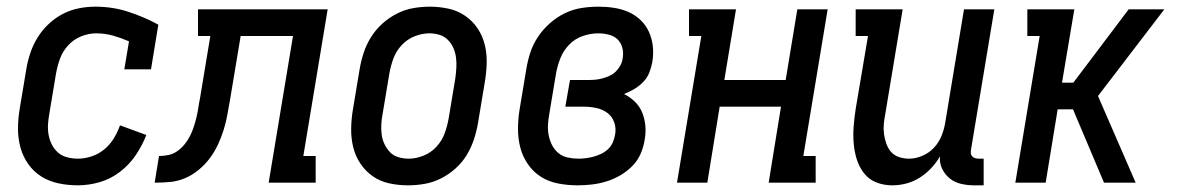

<svg xmlns="http://www.w3.org/2000/svg" viewBox="-20 -548 3540 576"><path d="M213 8Q184 8 155.5 2Q127 -4 104 -18.5Q81 -33 65 -55.5Q49 -78 41.5 -105Q34 -132 34 -161.5Q34 -191 39 -221L59 -341Q63 -365 71 -389Q79 -413 92.5 -435Q106 -457 125.5 -475.5Q145 -494 168 -506Q191 -518 216 -523Q241 -528 266 -528Q318 -528 365.5 -512.5Q413 -497 455 -474L433 -340H353L367 -424Q344 -434 319.5 -441Q295 -448 268 -448Q246 -448 223.5 -439Q201 -430 184.5 -412Q168 -394 160 -372Q152 -350 148 -327L128 -207Q125 -191 124 -174.5Q123 -158 126 -142.5Q129 -127 136 -113.5Q143 -100 154.5 -90Q166 -80 182 -76Q198 -72 214 -72Q234 -72 255 -79Q276 -86 293 -100Q310 -114 321.5 -133Q333 -152 340 -172L419 -143Q407 -112 387.5 -83Q368 -54 340 -32.5Q312 -11 279 -1.5Q246 8 213 8Z M444 0 457 -80Q471 -80 485.5 -83Q500 -86 512.5 -95Q525 -104 534.5 -116Q544 -128 550.5 -141Q557 -154 561.5 -168Q566 -182 569.5 -196.5Q573 -211 575 -225Q577 -239 580 -253L611 -440H574V-520H963L890 -80H927V0H786L859 -440H702L670 -248Q666 -226 662 -203.5Q658 -181 651 -158.5Q644 -136 634 -114.5Q624 -93 609.5 -73.5Q595 -54 575.5 -38Q556 -22 534 -13Q512 -4 489.5 -2Q467 0 444 0Z M1204 8Q1175 8 1147.5 2Q1120 -4 1098 -19.5Q1076 -35 1061 -57.5Q1046 -80 1039.5 -107Q1033 -134 1033.5 -163Q1034 -192 1039 -221L1059 -341Q1063 -365 1071 -389.5Q1079 -414 1093 -436.5Q1107 -459 1127 -477Q1147 -495 1170.5 -507Q1194 -519 1219 -523.5Q1244 -528 1269 -528Q1298 -528 1325.5 -522Q1353 -516 1375.5 -500.5Q1398 -485 1413 -462.5Q1428 -440 1434.5 -413Q1441 -386 1440 -357Q1439 -328 1434 -299L1414 -179Q1410 -155 1402 -130.5Q1394 -106 1380.5 -83.5Q1367 -61 1347 -43Q1327 -25 1303.5 -13Q1280 -1 1254.5 3.5Q1229 8 1204 8ZM1206 -72Q1228 -72 1250.5 -81Q1273 -90 1289.5 -108Q1306 -126 1314 -148Q1322 -170 1326 -193L1346 -313Q1348 -328 1349 -344Q1350 -360 1348 -375.5Q1346 -391 1340 -404.5Q1334 -418 1323.5 -428.5Q1313 -439 1298.5 -443.5Q1284 -448 1268 -448Q1246 -448 1223.5 -439Q1201 -430 1184.5 -412Q1168 -394 1160 -372Q1152 -350 1148 -327L1128 -207Q1125 -192 1124 -176Q1123 -160 1125 -144.5Q1127 -129 1133.5 -115.5Q1140 -102 1150 -91.5Q1160 -81 1175 -76.5Q1190 -72 1206 -72Z M1713 8Q1683 8 1654.5 2.5Q1626 -3 1603 -17.5Q1580 -32 1564 -55Q1548 -78 1541 -105Q1534 -132 1534 -161.5Q1534 -191 1539 -221L1559 -341Q1563 -366 1571 -390.5Q1579 -415 1594 -437.5Q1609 -460 1630 -478.5Q1651 -497 1675 -508.5Q1699 -520 1724.5 -524Q1750 -528 1775 -528Q1799 -528 1822 -524.5Q1845 -521 1865.5 -512Q1886 -503 1902 -487.5Q1918 -472 1927 -452Q1936 -432 1938.5 -409Q1941 -386 1937 -362Q1934 -346 1928 -330.5Q1922 -315 1910 -302.5Q1898 -290 1883 -281Q1868 -272 1852 -266Q1870 -257 1884.5 -243Q1899 -229 1906.5 -210.5Q1914 -192 1916 -171Q1918 -150 1914 -129Q1911 -108 1902 -87Q1893 -66 1876.5 -49.5Q1860 -33 1840 -21.5Q1820 -10 1798.5 -3.5Q1777 3 1755.5 5.5Q1734 8 1713 8ZM1715 -72Q1727 -72 1738 -73.5Q1749 -75 1760.5 -78Q1772 -81 1783.5 -86.5Q1795 -92 1804 -100.5Q1813 -109 1818 -120Q1823 -131 1825 -143Q1829 -162 1823 -180Q1817 -198 1802.5 -209Q1788 -220 1769 -224Q1750 -228 1731 -228H1676L1690 -308H1745Q1756 -308 1766.5 -309Q1777 -310 1788 -313Q1799 -316 1809.5 -321Q1820 -326 1828 -334Q1836 -342 1841.5 -352.5Q1847 -363 1848 -373Q1851 -389 1847 -404.5Q1843 -420 1832.5 -430Q1822 -440 1806.5 -444Q1791 -448 1775 -448Q1752 -448 1728.5 -440Q1705 -432 1687.5 -414Q1670 -396 1661 -373Q1652 -350 1648 -327L1628 -207Q1625 -191 1624 -174.5Q1623 -158 1626 -142.5Q1629 -127 1636 -113Q1643 -99 1655 -89Q1667 -79 1683 -75.5Q1699 -72 1715 -72Z M2011 0 2084 -440H2047V-520H2188L2153 -308H2337L2372 -520H2463L2390 -80H2427V0H2286L2323 -228H2139L2102 0Z M2657 8Q2631 8 2608.5 -1Q2586 -10 2571.5 -29Q2557 -48 2550 -71Q2543 -94 2541 -119Q2539 -144 2541 -169.5Q2543 -195 2547 -221L2584 -440H2547V-520H2688L2636 -207Q2633 -192 2631.5 -176.5Q2630 -161 2632 -146Q2634 -131 2639 -117Q2644 -103 2653 -92.5Q2662 -82 2676.5 -77Q2691 -72 2707 -72Q2727 -72 2747 -80.5Q2767 -89 2782 -105Q2797 -121 2805 -141.5Q2813 -162 2816 -182L2872 -520H2963L2893 -99Q2892 -93 2892.5 -88Q2893 -83 2896.5 -79Q2900 -75 2905.5 -73.5Q2911 -72 2916 -72H2931V8H2902Q2882 8 2863 3.5Q2844 -1 2829.5 -12.5Q2815 -24 2806.5 -41.5Q2798 -59 2800 -79Q2789 -60 2773.5 -43.5Q2758 -27 2739 -15Q2720 -3 2699 2.5Q2678 8 2657 8Z M3026 0 3099 -440H3062V-520H3203L3166 -300H3200L3366 -520H3473L3274 -260L3387 0H3292L3199 -220H3153L3117 0Z"/></svg>

Font: Iosevka Curly Slab Medium
Style: Italic
Weight: 500
Italic angle: -9°
Monospace: yes
Designer: Belleve Invis
Foundry: Belleve Invis
Version: Version 22.1.2; ttfautohint (v1.8.4)